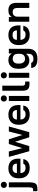

<svg xmlns="http://www.w3.org/2000/svg" viewBox="1946 -2754 991 4982"><g transform="rotate(-90 2442.0 -263.5)"><path d="M21 212Q10 212 -4 211.5Q-18 211 -29 209V97Q-21 99 -11.5 99.5Q-2 100 6 100Q31 100 45 91.5Q59 83 65 58.5Q71 34 71 -10V-530H202V0Q202 84 186 130Q170 176 131 194Q92 212 21 212ZM136 -581Q101 -581 78.5 -603Q56 -625 56 -660Q56 -695 78.5 -717Q101 -739 135 -739Q171 -739 193.5 -717Q216 -695 216 -660Q216 -625 193.5 -603Q171 -581 136 -581Z M571 12Q499 12 438.5 -17.5Q378 -47 342 -107.5Q306 -168 306 -260V-280Q306 -368 340.5 -426Q375 -484 433 -513Q491 -542 561 -542Q686 -542 751 -476Q816 -410 816 -285V-229H441Q443 -182 461.5 -152.5Q480 -123 509 -109.5Q538 -96 571 -96Q622 -96 648 -111Q674 -126 685 -155H806Q790 -72 727 -30Q664 12 571 12ZM566 -434Q535 -434 506 -424Q477 -414 460 -388.5Q443 -363 441 -321H688Q687 -366 670.5 -390.5Q654 -415 627 -424.5Q600 -434 566 -434Z M1009 0 861 -530H1003L1089 -180L1196 -530H1318L1430 -180L1521 -530H1651L1503 0H1371L1254 -370L1141 0Z M1961 12Q1889 12 1828.5 -17.5Q1768 -47 1732 -107.5Q1696 -168 1696 -260V-280Q1696 -368 1730.5 -426Q1765 -484 1823 -513Q1881 -542 1951 -542Q2076 -542 2141 -476Q2206 -410 2206 -285V-229H1831Q1833 -182 1851.5 -152.5Q1870 -123 1899 -109.5Q1928 -96 1961 -96Q2012 -96 2038 -111Q2064 -126 2075 -155H2196Q2180 -72 2117 -30Q2054 12 1961 12ZM1956 -434Q1925 -434 1896 -424Q1867 -414 1850 -388.5Q1833 -363 1831 -321H2078Q2077 -366 2060.5 -390.5Q2044 -415 2017 -424.5Q1990 -434 1956 -434Z M2312 0V-530H2443V0ZM2377 -581Q2342 -581 2319.5 -603Q2297 -625 2297 -660Q2297 -695 2319.5 -717Q2342 -739 2376 -739Q2412 -739 2434.5 -717Q2457 -695 2457 -660Q2457 -625 2434.5 -603Q2412 -581 2377 -581Z M2752 6Q2691 6 2652.5 -10.5Q2614 -27 2596 -66.5Q2578 -106 2578 -177V-700H2709V-193Q2709 -142 2723.5 -124Q2738 -106 2781 -106Q2792 -106 2800 -106.5Q2808 -107 2816 -108V2Q2811 4 2799 5Q2787 6 2774 6Q2761 6 2752 6Z M2913 0V-530H3044V0ZM2978 -581Q2943 -581 2920.5 -603Q2898 -625 2898 -660Q2898 -695 2920.5 -717Q2943 -739 2977 -739Q3013 -739 3035.5 -717Q3058 -695 3058 -660Q3058 -625 3035.5 -603Q3013 -581 2978 -581Z M3403 212Q3319 212 3269 191.5Q3219 171 3195.5 135Q3172 99 3168 50H3302Q3308 71 3329 89.5Q3350 108 3403 108Q3470 108 3503 76Q3536 44 3536 -20V-84Q3511 -45 3469 -21.5Q3427 2 3373 2Q3304 2 3253.5 -28Q3203 -58 3175.5 -117.5Q3148 -177 3148 -265V-285Q3148 -368 3175.5 -425Q3203 -482 3254 -512Q3305 -542 3373 -542Q3439 -542 3482 -515Q3525 -488 3545 -452V-530H3667V-30Q3667 88 3602 150Q3537 212 3403 212ZM3404 -110Q3444 -110 3473.5 -124.5Q3503 -139 3519.5 -170Q3536 -201 3536 -245V-305Q3536 -347 3519 -374Q3502 -401 3472 -415.5Q3442 -430 3404 -430Q3350 -430 3316 -393.5Q3282 -357 3282 -285V-265Q3282 -188 3317 -149Q3352 -110 3404 -110Z M4028 12Q3956 12 3895.5 -17.5Q3835 -47 3799 -107.5Q3763 -168 3763 -260V-280Q3763 -368 3797.5 -426Q3832 -484 3890 -513Q3948 -542 4018 -542Q4143 -542 4208 -476Q4273 -410 4273 -285V-229H3898Q3900 -182 3918.5 -152.5Q3937 -123 3966 -109.5Q3995 -96 4028 -96Q4079 -96 4105 -111Q4131 -126 4142 -155H4263Q4247 -72 4184 -30Q4121 12 4028 12ZM4023 -434Q3992 -434 3963 -424Q3934 -414 3917 -388.5Q3900 -363 3898 -321H4145Q4144 -366 4127.5 -390.5Q4111 -415 4084 -424.5Q4057 -434 4023 -434Z M4369 0V-530H4489V-452Q4509 -488 4551 -515Q4593 -542 4666 -542Q4763 -542 4810.5 -490Q4858 -438 4858 -340V0H4726V-310Q4726 -369 4701.5 -399.5Q4677 -430 4618 -430Q4576 -430 4550 -413Q4524 -396 4512 -369Q4500 -342 4500 -310V0Z"/></g></svg>

Font: Golos Text SemiBold
Style: Regular
Weight: 600
Designer: A.Korolkova, Vitaly Kuzmin
Foundry: ParaType Ltd
Version: Version 2.004